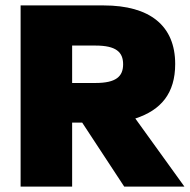

<svg xmlns="http://www.w3.org/2000/svg" viewBox="-20 -688 700 708"><path d="M626 -452C626 -593 533 -668 362 -668H56V0H246V-236H283L438 0H660L479 -251C574 -282 626 -344 626 -452ZM434 -451C434 -406 408 -382 332 -382H246V-520H332C408 -520 434 -496 434 -451Z"/></svg>

Font: Gantari Black
Style: Regular
Weight: 900
Designer: Anugrah Pasau
Foundry: Lafontype
Version: Version 1.000